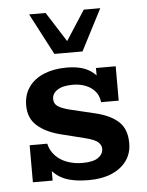

<svg xmlns="http://www.w3.org/2000/svg" viewBox="-48 -657 541 707"><g transform="rotate(-5 222.5 -303.5)"><path d="M253 10Q181 10 144.5 -13.5Q108 -37 95 -76L119 -83V0H46V-137H111Q117 -111 134.5 -92.5Q152 -74 178 -64.5Q204 -55 234 -55Q274 -55 292.5 -68Q311 -81 311 -101Q311 -114 299.5 -125Q288 -136 252 -145L160 -168Q107 -182 76.5 -209.5Q46 -237 46 -284Q46 -323 66 -351.5Q86 -380 122.5 -395Q159 -410 206 -410Q262 -410 294 -388.5Q326 -367 337 -331L314 -330V-399H387V-272H322Q319 -297 305 -313Q291 -329 269.5 -337Q248 -345 224 -345Q186 -345 166.5 -332Q147 -319 147 -299Q147 -282 160 -272.5Q173 -263 204 -255L296 -233Q352 -220 382 -192.5Q412 -165 412 -113Q412 -75 392 -47.5Q372 -20 336.5 -5Q301 10 253 10ZM166 -464 86 -617H147L217 -507L288 -617H349L270 -464Z"/></g></svg>

Font: Rokkitt SemiBold
Style: Regular
Weight: 600
Designer: Vernon Adams
Foundry: Vernon Adams
Version: Version 3.103